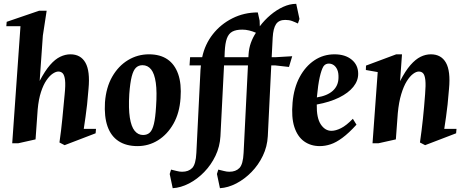

<svg xmlns="http://www.w3.org/2000/svg" viewBox="-20 -749 2423 1004"><path d="M43.9 0 87.1 -612.1H13L15 -634.9L184.9 -693H224L204.1 -562.9L187.4 -325.9Q215.5 -379.2 241.9 -409.4Q268.2 -439.5 294.9 -452.2Q321.6 -465 348.1 -465Q402 -465 426.8 -421.1Q451.6 -377.2 442.9 -284.9Q439.2 -237.7 435.4 -202.5Q431.5 -167.2 427.2 -137.7Q423 -108.1 418 -75.1H482L480 -52L317.9 10.1L290.9 -3.9Q299.9 -65.9 305.8 -126.9Q311.6 -188 318.1 -256Q323.1 -304.4 320.1 -330Q317.1 -355.6 308.2 -365.3Q299.4 -374.9 284.9 -374.9Q272.4 -374.9 255.8 -363.9Q239.2 -352.9 223 -329.3Q206.7 -305.8 194.4 -268.1Q182 -230.5 177.1 -177.2L165.9 -20.1L76.1 0Z M698.9 15Q639.9 15 600.1 -11Q560.3 -37 542.3 -88Q524.4 -139 528.9 -213.9Q534.8 -292.1 566.9 -348.1Q599 -404.1 649.3 -434.6Q699.5 -465 759 -465Q817 -465 855.3 -439Q893.6 -413 911.6 -362Q929.6 -311 924.1 -236.1Q918.9 -158.2 887.1 -102.1Q855.2 -45.9 806.3 -15.4Q757.4 15 698.9 15ZM728 -43.1Q750 -43.1 763.4 -55.8Q776.9 -68.5 784.7 -100.6Q792.5 -132.6 796 -190.9Q801.5 -268.3 794.7 -316.1Q787.9 -364 770.2 -386.1Q752.5 -408.1 725 -408.1Q704.9 -408.1 691.1 -395.1Q677.4 -382.1 668.9 -349.4Q660.5 -316.7 656 -256.9Q651.5 -181.1 658.9 -133.9Q666.4 -86.6 684.2 -64.9Q702.1 -43.1 728 -43.1Z M883.1 235.1 867.4 160.8 874.5 137.9Q889.4 141.1 903.9 145.1Q918.5 149.1 932.1 149.1Q966 149.1 985 129.5Q1004 109.9 1006.8 51.1L1028.4 -383.9Q1029 -389.3 1029.5 -395.7Q1030 -402.1 1030.6 -406.9H971.1L974.1 -450H1037.3Q1051.6 -517.4 1092.8 -569.9Q1133.9 -622.4 1195.1 -653.2Q1256.3 -684 1328.1 -684L1337.6 -641L1338.6 -611.6Q1363.3 -644.4 1394.8 -670.9Q1426.3 -697.5 1460.8 -713.2Q1495.4 -729 1529 -729L1546 -649.9L1537.9 -626.1Q1522.7 -633.5 1507.2 -639.2Q1491.7 -644.9 1471.6 -644.9Q1438.4 -644.9 1423.5 -622.8Q1408.6 -600.7 1405.9 -551.9L1400.7 -450H1423L1508 -455L1491.1 -398.9L1419.9 -406.9H1398.5L1380.4 -36.7Q1377.4 17.8 1354.4 65.6Q1331.5 113.5 1295.1 150.7Q1258.6 187.9 1215.6 210.3Q1172.5 232.6 1130.1 235.1L1114.4 160.8L1121.5 137.9Q1136.4 141.1 1150.9 145.1Q1165.5 149.1 1179.1 149.1Q1213 149.1 1232 129.5Q1251 109.9 1253.8 51.1L1276.6 -406.9H1151.5L1132.7 -36.7Q1129.7 17.8 1106.8 65.6Q1083.9 113.5 1047.7 150.7Q1011.6 187.9 968.6 210.3Q925.5 232.6 883.1 235.1ZM1154.1 -450H1278.9L1279.9 -465.9Q1282 -497.4 1291.8 -524.8Q1301.6 -552.3 1318.3 -577.8Q1301.8 -585 1283.3 -589.6Q1264.9 -594.1 1247 -594.1Q1214.5 -594.1 1195.1 -583.8Q1175.6 -573.4 1166.4 -548.1Q1157.1 -522.9 1155.1 -476.9Z M1652.1 15Q1604.9 15 1570.1 -9.9Q1535.4 -34.9 1519.1 -85.3Q1502.9 -135.7 1509.9 -213Q1516.6 -289.1 1546.8 -345.7Q1577 -402.2 1624 -433.6Q1671 -465 1729.1 -465Q1785.1 -465 1819.1 -437Q1853.1 -409 1853 -362.9Q1853.2 -326.8 1827.5 -294.8Q1801.7 -262.8 1753.1 -238.8Q1704.5 -214.9 1636.4 -202.4Q1635 -132.4 1657.4 -98.6Q1679.9 -64.9 1713.1 -64.9Q1735.6 -64.9 1763.5 -78.9Q1791.4 -92.9 1825.1 -127.9L1844.1 -97.1Q1803.6 -52.6 1770.2 -28.1Q1736.9 -3.5 1708.4 5.7Q1679.9 15 1652.1 15ZM1636.9 -239.6Q1691.1 -248 1720.1 -274.1Q1749 -300.3 1750 -341Q1751 -367.4 1744 -383.8Q1737 -400.2 1725.2 -408.4Q1713.5 -416.5 1699.2 -416.5Q1691.6 -416.5 1684.5 -413.4Q1677.4 -410.3 1671.6 -402.3Q1660.9 -385.1 1651.9 -345.4Q1643 -305.8 1636.9 -239.6Z M1928 0 1955.1 -372.1 1893.1 -383 1893.9 -406 2052 -465H2082.1L2072 -324.6Q2099.7 -378.5 2126.4 -408.9Q2153.1 -439.2 2179.4 -452.1Q2205.7 -465 2232.9 -465Q2287.1 -465 2311.9 -421.1Q2336.7 -377.2 2328 -284.9Q2324.4 -237.7 2320.5 -202.5Q2316.6 -167.2 2312.4 -137.7Q2308.1 -108.1 2303.1 -75.1H2367.1L2365.1 -52L2203 10.1L2176 -3.9Q2185 -65.9 2191.4 -126.9Q2197.9 -188 2202.9 -256Q2207 -304.4 2204.2 -330Q2201.4 -355.6 2192.9 -365.3Q2184.5 -374.9 2170 -374.9Q2156.2 -374.9 2139.6 -362.3Q2122.9 -349.8 2106.8 -323.9Q2090.7 -298.1 2078.2 -256.7Q2065.6 -215.3 2060.1 -157.1L2050 -20.1L1959.9 0Z"/></svg>

Font: Ancizar Serif Light
Style: Italic
Weight: 300
Italic angle: -4°
Designer: Cesar Puertas, Viviana Monsalve, Julian Moncada, Julian Prieto, Jose Castro, Felipe Aragon, Mariel Hernandez, Sara Alarc
Version: Version 8.100